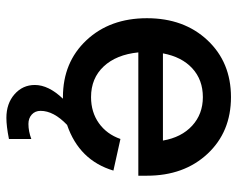

<svg xmlns="http://www.w3.org/2000/svg" viewBox="-91 -467 743 601"><g transform="rotate(90 280.5 -166.5)"><path d="M530 -255V-228H144Q151 -159 188 -119.5Q225 -80 284 -80Q331 -80 365.5 -104.5Q400 -129 415 -172L514 -150Q482 -43 371 -5Q327 37 327 78Q327 95 338.5 105.5Q350 116 368 116Q391 116 415 107V177Q375 185 349 185Q304 185 275 159.5Q246 134 246 96Q246 53 289 8H284Q175 8 106 -65.5Q37 -139 37 -255Q37 -371 106 -444.5Q175 -518 284 -518Q393 -518 461.5 -444.5Q530 -371 530 -255ZM147 -305H420Q410 -363 373.5 -396.5Q337 -430 284 -430Q230 -430 194 -397Q158 -364 147 -305Z"/></g></svg>

Font: LT Superior Semi-bold
Style: Regular
Weight: 600
Designer: Daniel Lyons
Foundry: LyonsType
Version: Version 1.0